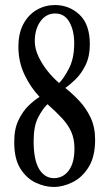

<svg xmlns="http://www.w3.org/2000/svg" viewBox="-20 -732 441 762"><path d="M192.5 10Q158.5 10 122.2 -6.8Q86 -23.5 61.2 -62.2Q36.5 -101 36.5 -167Q36 -219.5 53.5 -255.5Q71 -291.5 94.5 -313.8Q118 -336 137 -347.5Q101 -385.5 77 -436.2Q53 -487 53 -546Q53 -600.5 73.2 -637.5Q93.5 -674.5 126.5 -693.2Q159.5 -712 198 -712Q254.5 -712 295.5 -673.8Q336.5 -635.5 336.5 -556Q336.5 -508 319.5 -473.5Q302.5 -439 279.5 -416.8Q256.5 -394.5 239 -383Q267.5 -360.5 294.8 -331.5Q322 -302.5 339.8 -264.8Q357.5 -227 357.5 -177.5Q357.5 -110.5 332 -69.2Q306.5 -28 268.5 -9Q230.5 10 192.5 10ZM118 -569.5Q118 -538.5 132.8 -507.5Q147.5 -476.5 169.5 -449.2Q191.5 -422 214.5 -402.5Q232.5 -419.5 253.5 -459.8Q274.5 -500 274.5 -560Q274.5 -611 255.2 -644.8Q236 -678.5 199 -678.5Q163.5 -678.5 141 -648Q118.5 -617.5 118 -569.5ZM113.5 -172Q113.5 -96.5 135.5 -60.8Q157.5 -25 194 -25Q230.5 -25 253 -55.5Q275.5 -86 275.5 -142.5Q275.5 -179.5 263.2 -207.8Q251 -236 227.2 -261.8Q203.5 -287.5 168.5 -318.5Q148.5 -299.5 131 -265.2Q113.5 -231 113.5 -172Z"/></svg>

Font: Imbue 10pt Medium
Style: Regular
Weight: 500
Designer: Tyler Finck
Foundry: Etcetera Type Company
Version: Version 1.102; ttfautohint (v1.8.3)